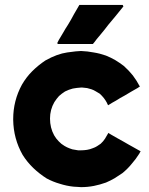

<svg xmlns="http://www.w3.org/2000/svg" viewBox="-20 -730 600 774"><path d="M305.7 -710Q311.5 -710 317.4 -710Q322.3 -710 328.1 -710Q339.8 -710 352.5 -710Q364.3 -710 376 -710Q388.7 -710 400.4 -710Q413.1 -710 424.8 -710Q437.5 -710 449.2 -710Q461.9 -710 474.6 -710Q475.6 -708 477.5 -704.1Q474.6 -701.2 468.8 -693.4Q456.1 -677.7 443.4 -662.1Q430.7 -647.5 418 -631.8Q409.2 -621.1 401.4 -610.4Q392.6 -599.6 383.8 -588.9Q376 -580.1 369.1 -571.3Q362.3 -561.5 354.5 -552.7Q353.5 -552.7 352.5 -552.7Q351.6 -552.7 349.6 -552.7Q335.9 -552.7 321.3 -552.7Q307.6 -552.7 293.9 -552.7Q284.2 -552.7 274.4 -552.7Q264.6 -552.7 254.9 -552.7Q244.1 -552.7 233.4 -552.7Q223.6 -552.7 212.9 -552.7Q211.9 -554.7 210.9 -556.6Q212.9 -560.5 216.8 -568.4Q226.6 -584 235.4 -599.6Q244.1 -615.2 253.9 -629.9Q259.8 -640.6 266.6 -651.4Q272.5 -662.1 278.3 -672.9Q284.2 -682.6 289.1 -691.4Q294.9 -701.2 299.8 -710Q301.8 -710 302.7 -710Q304.7 -710 305.7 -710ZM305.7 -377Q289.1 -376 273.4 -373Q257.8 -369.1 242.2 -361.3Q228.5 -352.5 217.8 -342.8Q208 -332 199.2 -318.4Q181.6 -288.1 181.6 -252Q181.6 -214.8 198.2 -184.6Q206.1 -170.9 216.8 -160.2Q226.6 -149.4 240.2 -141.6Q250 -135.7 260.7 -131.8Q271.5 -127 283.2 -126Q286.1 -125 289.1 -125Q292 -125 294.9 -124Q295.9 -124 300.8 -124Q304.7 -124 305.7 -124Q318.4 -124 331.1 -126Q342.8 -127.9 354.5 -132.8Q363.3 -135.7 371.1 -140.6Q377.9 -144.5 385.7 -150.4Q396.5 -160.2 403.3 -170.9Q410.2 -181.6 417 -194.3Q418.9 -192.4 420.9 -191.4Q423.8 -190.4 425.8 -188.5Q439.5 -180.7 453.1 -172.9Q466.8 -165 479.5 -158.2Q489.3 -152.3 498 -147.5Q506.8 -142.6 515.6 -137.7Q523.4 -132.8 531.2 -128.9Q539.1 -124 546.9 -120.1Q544.9 -117.2 543.9 -115.2Q543 -113.3 542 -111.3Q527.3 -87.9 510.7 -69.3Q495.1 -49.8 473.6 -32.2Q458 -21.5 442.4 -11.7Q425.8 -2 407.2 5.9Q382.8 14.6 358.4 19.5Q333 24.4 306.6 24.4Q299.8 23.4 292 23.4Q284.2 23.4 276.4 22.5Q248 19.5 220.7 10.7Q193.4 2.9 168 -10.7Q138.7 -29.3 114.3 -52.7Q89.8 -76.2 71.3 -105.5Q34.2 -170.9 33.2 -247.1Q33.2 -248 33.2 -250Q33.2 -324.2 68.4 -388.7Q85.9 -418.9 109.4 -442.4Q133.8 -466.8 163.1 -486.3Q210 -512.7 251 -518.6Q292 -524.4 306.6 -524.4Q333 -523.4 357.4 -518.6Q382.8 -514.6 407.2 -505.9Q426.8 -498 445.3 -487.3Q462.9 -476.6 479.5 -463.9Q500 -445.3 515.6 -425.8Q531.2 -405.3 543.9 -380.9Q542 -379.9 540 -378.9Q538.1 -377.9 536.1 -376Q522.5 -368.2 508.8 -360.4Q496.1 -352.5 482.4 -344.7Q473.6 -339.8 464.8 -335Q456.1 -329.1 447.3 -324.2Q439.5 -319.3 431.6 -315.4Q423.8 -310.5 416 -305.7Q414.1 -308.6 413.1 -310.5Q412.1 -313.5 411.1 -315.4Q405.3 -326.2 398.4 -335Q390.6 -344.7 381.8 -352.5Q374 -357.4 365.2 -362.3Q357.4 -367.2 348.6 -370.1Q339.8 -373 331.1 -375Q322.3 -376 312.5 -377Q310.5 -377 308.6 -377Q305.7 -377 305.7 -377Z"/></svg>

Font: LeFont
Style: Bold
Weight: 800
Designer: Leryon MEDIA
Version: Version 1.0